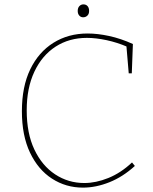

<svg xmlns="http://www.w3.org/2000/svg" viewBox="-20 -851 699 877"><path d="M359 6Q281 6 217.5 -35Q154 -76 117 -154Q80 -232 80 -343Q80 -455 118 -534Q156 -613 224 -655.5Q292 -698 380 -698Q426 -698 479 -686.5Q532 -675 587 -650L582 -516H568L557 -646L562 -637Q516 -657 467 -667.5Q418 -678 377 -678Q296 -678 234 -638Q172 -598 137 -523.5Q102 -449 102 -347Q102 -242 137 -168Q172 -94 232 -54.5Q292 -15 365 -15Q418 -15 475 -38Q532 -61 583 -109L596 -93Q541 -43 479.5 -18.5Q418 6 359 6ZM360 -772Q349 -772 342 -780Q335 -788 335 -801Q335 -815 342.5 -823Q350 -831 361 -831Q373 -831 380 -823Q387 -815 387 -801Q387 -787 379 -779.5Q371 -772 360 -772Z"/></svg>

Font: Bitter Thin
Style: Regular
Weight: 100
Designer: Sol Matas, and Bitter project Authors
Foundry: Sol Matas
Version: Version 2.002